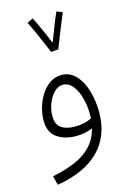

<svg xmlns="http://www.w3.org/2000/svg" viewBox="-132 -723 689 1017"><g transform="rotate(-15 212.0 -214.5)"><path d="M54 230 41 180Q107 167 162 144.5Q217 122 254 84Q291 46 306 -12Q265 6 215 6Q154 6 111.5 -23Q69 -52 69 -118Q69 -154 80 -191Q91 -228 111 -258.5Q131 -289 159 -308Q187 -327 221 -327Q268 -327 300 -293Q332 -259 348.5 -203.5Q365 -148 365 -85Q365 43 286.5 123.5Q208 204 54 230ZM120 -128Q120 -82 148 -63Q176 -44 223 -44Q249 -44 272.5 -49.5Q296 -55 314 -64Q315 -74 315 -86Q315 -132 303.5 -175.5Q292 -219 269.5 -247Q247 -275 215 -275Q190 -275 168.5 -253.5Q147 -232 133.5 -198.5Q120 -165 120 -128ZM202 -459Q193 -478 178.5 -513.5Q164 -549 148 -584Q132 -619 121 -640L153 -656Q160 -644 172.5 -616.5Q185 -589 199 -558Q213 -527 222 -504Q233 -531 245.5 -564Q258 -597 269 -624Q280 -651 284 -659L316 -646Q312 -636 302 -612.5Q292 -589 280.5 -560Q269 -531 258.5 -504.5Q248 -478 242 -462Z"/></g></svg>

Font: Noto Sans Arabic SemCond Light
Style: Regular
Weight: 300
Width: 4
Designer: Monotype Design Team, Nadine Chahine, Nizar Qandah and Khaled Hosny
Foundry: Monotype Imaging Inc.
Version: Version 2.012; ttfautohint (v1.8.4.7-5d5b)